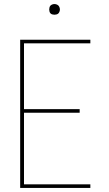

<svg xmlns="http://www.w3.org/2000/svg" viewBox="-20 -932 540 952"><path d="M80 0V-735H428V-717H99V-391H375V-373H99V-18H428V0ZM250 -859Q245 -859 239.5 -860.5Q234 -862 230.5 -865.5Q227 -869 225.5 -874.5Q224 -880 224 -885Q224 -890 225.5 -895.5Q227 -901 230.5 -904.5Q234 -908 239.5 -910Q245 -912 250 -912Q255 -912 260.5 -910Q266 -908 269.5 -904.5Q273 -901 275 -895.5Q277 -890 277 -885Q277 -880 275 -874.5Q273 -869 269.5 -865.5Q266 -862 260.5 -860.5Q255 -859 250 -859Z"/></svg>

Font: Iosevka Curly Thin
Style: Regular
Weight: 100
Monospace: yes
Designer: Belleve Invis
Foundry: Belleve Invis
Version: Version 22.1.2; ttfautohint (v1.8.4)